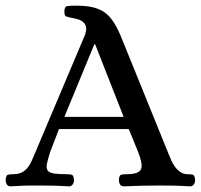

<svg xmlns="http://www.w3.org/2000/svg" viewBox="-32 -657 711 680"><path d="M196 -243H406L305 -500H302ZM236 -637Q267 -637 290.5 -632.5Q314 -628 332.5 -617Q351 -606 366 -585Q381 -564 395 -531L563 -117Q568 -104 574 -90.5Q580 -77 588 -66Q596 -55 607 -47.5Q618 -40 634 -40Q645 -40 651.5 -38Q658 -36 659 -19Q659 -11 654.5 -4Q650 3 641 3Q609 1 585 0.5Q561 0 531 0Q471 0 407 3Q397 3 393 -4Q389 -11 389 -19Q390 -36 396.5 -38Q403 -40 414 -40Q438 -40 451 -44.5Q464 -49 467.5 -58Q471 -67 468.5 -81.5Q466 -96 458 -117L424 -200H177Q153 -139 145 -117Q137 -91 134 -76Q131 -61 137 -53Q143 -45 159.5 -42.5Q176 -40 205 -40Q216 -40 222.5 -38Q229 -36 230 -19Q230 -11 225.5 -4Q221 3 212 3Q180 1 156.5 0.5Q133 0 103 0Q88 0 77 0Q66 0 55.5 0.5Q45 1 33.5 1.5Q22 2 6 3Q-4 3 -8 -4Q-12 -11 -12 -19Q-11 -36 -4.5 -38Q2 -40 13 -40Q33 -40 45.5 -46.5Q58 -53 66.5 -64Q75 -75 81 -89Q87 -103 93 -117L268 -531Q275 -549 273 -560Q271 -571 263.5 -578Q256 -585 244.5 -588.5Q233 -592 221 -594Q206 -597 201 -599.5Q196 -602 196 -617Q196 -634 207.5 -635.5Q219 -637 236 -637Z"/></svg>

Font: Alice
Style: Regular
Weight: 400
Designer: Cyreal (www.cyreal.org)
Foundry: Cyreal (www.cyreal.org)
Version: Version 1.010